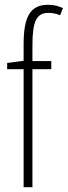

<svg xmlns="http://www.w3.org/2000/svg" viewBox="-20 -785 284 805"><path d="M195 -495V-529H116V-593C116 -694 132 -731 183 -731C199 -731 216 -728 232 -721L244 -751C227 -759 207 -765 182 -765C104 -765 79 -711 79 -598V-530L10 -521V-495H79V0H116V-495Z"/></svg>

Font: Noto Sans Kannada ExtraCondensed ExtraLight
Style: Regular
Weight: 200
Width: 2
Designer: Jelle Bosma - Monotype Design Team
Foundry: Monotype Imaging Inc.
Version: Version 2.005